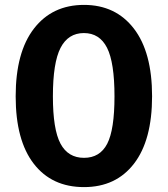

<svg xmlns="http://www.w3.org/2000/svg" viewBox="-20 -753 684 784"><path d="M323 -733Q452 -733 526.5 -636.5Q601 -540 601 -360Q601 -180.5 527.2 -84.8Q453.5 11 323 11Q191.5 11 117.8 -84.5Q44 -180 44 -359.5Q44 -540 118.8 -636.5Q193.5 -733 323 -733ZM323 -108.5Q388 -108.5 417.8 -166Q447.5 -223.5 447.5 -359.5Q447.5 -498 417 -558Q386.5 -618 322.5 -618Q258.5 -618 227.2 -557.5Q196 -497 196 -359.5Q196 -224.5 227 -166.5Q258 -108.5 323 -108.5Z"/></svg>

Font: Public Sans
Style: Bold
Weight: 700
Designer: The Public Sans project authors (U.S. Web Design System). Libre Franklin designed by Pablo Impallari and Rodrigo Fuenzal
Version: Version 1.008; ttfautohint (v1.8.1) -l 8 -r 50 -G 200 -x 14 